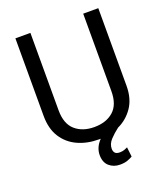

<svg xmlns="http://www.w3.org/2000/svg" viewBox="-160 -820 968 1120"><g transform="rotate(-20 324.0 -260.5)"><path d="M489.3 -710.9H583V-230Q583 -149.9 546.9 -96.7Q510.7 -43.5 453.1 -16.6Q423.3 5.9 399.7 31.2Q376 56.6 376 86.9Q376 103 384.5 112.8Q393.1 122.6 414.1 122.6Q430.2 122.6 442.9 117.9Q455.6 113.3 462.9 109.4L469.7 168.9Q457.5 176.3 438.7 183.3Q419.9 190.4 391.1 190.4Q351.6 190.4 324.5 166.7Q297.4 143.1 297.4 97.2Q297.4 74.7 306.6 52.7Q315.9 30.8 335.9 9.8Q330.6 9.8 325.2 9.8Q252.9 9.8 194.6 -16.8Q136.2 -43.5 102.3 -96.7Q68.4 -149.9 68.4 -230V-710.9H161.6V-230Q161.6 -146.5 206.8 -106.7Q252 -66.9 325.2 -66.9Q399.4 -66.9 444.3 -106.7Q489.3 -146.5 489.3 -230Z"/></g></svg>

Font: Vazirmatn RD FD
Style: Regular
Weight: 400
Designer: Saber Rastikerdar
Foundry: Saber Rastikerdar
Version: Version 33.003